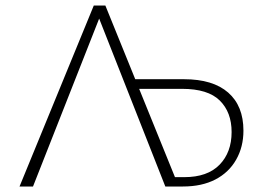

<svg xmlns="http://www.w3.org/2000/svg" viewBox="-20 -678 960 698"><path d="M51 0 321 -658H363L625 -12L615 0H581L332 -632H349L100 0ZM602 0V-34H650Q734 -34 778 -79Q822 -124 822 -198Q822 -270 779 -312.5Q736 -355 642 -355H456V-390H649Q754 -390 809.5 -341.5Q865 -293 865 -203Q865 -144 838.5 -97.5Q812 -51 763 -25.5Q714 0 645 0Z"/></svg>

Font: Ysabeau Infant ExtraLight
Style: Regular
Weight: 250
Designer: Christian Thalmann (Catharsis Fonts)
Version: Version 2.001;gftools[0.9.30]; featfreeze: ss01,ss02,lnum